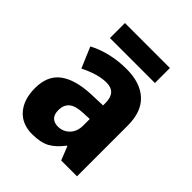

<svg xmlns="http://www.w3.org/2000/svg" viewBox="-203 -839 969 969"><g transform="rotate(45 281.5 -354.0)"><path d="M295 -560Q392 -560 446 -510.5Q500 -461 500 -363V0H387L358 -73H354Q322 -30 286 -10Q250 10 189 10Q117 10 76 -37Q35 -84 35 -165Q35 -253 91 -295.5Q147 -338 256 -343L340 -346V-363Q340 -440 271 -440Q239 -440 204 -429.5Q169 -419 131 -400L84 -511Q127 -534 180.5 -547Q234 -560 295 -560ZM296 -248Q242 -246 219.5 -226Q197 -206 197 -171Q197 -138 212.5 -123.5Q228 -109 254 -109Q290 -109 315.5 -134.5Q341 -160 341 -204V-250ZM445 -718V-611H124V-718Z"/></g></svg>

Font: Noto Sans Armenian SemiCondensed ExtraBold
Style: Regular
Weight: 800
Width: 4
Designer: Monotype Design Team
Foundry: Monotype Imaging Inc.
Version: Version 2.008; ttfautohint (v1.8.4.7-5d5b)